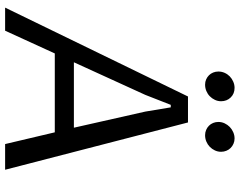

<svg xmlns="http://www.w3.org/2000/svg" viewBox="-113 -824 937 751"><g transform="rotate(90 355.5 -448.5)"><path d="M497.6 -194.3H189L100.1 0H9.8L357.4 -715.3H459L644 0H543.5ZM479.5 -269 416.5 -548.3 399.9 -647.9H390.1L351.1 -548.3L223.6 -269ZM259.8 -834Q259.8 -847.2 264.9 -858.6Q270 -870.1 278.8 -878.7Q287.6 -887.2 299.3 -892.3Q311 -897.5 323.7 -897.5Q346.7 -897.5 361.3 -882.3Q376 -867.2 376 -844.7Q376 -832 370.6 -820.6Q365.2 -809.1 356.4 -800.5Q347.7 -792 335.9 -787.1Q324.2 -782.2 311 -782.2Q299.8 -782.2 290.5 -786.4Q281.2 -790.5 274.4 -797.4Q267.6 -804.2 263.7 -813.7Q259.8 -823.2 259.8 -834ZM457 -834Q457 -847.2 462.4 -858.6Q467.8 -870.1 476.6 -878.7Q485.4 -887.2 497.1 -892.3Q508.8 -897.5 521.5 -897.5Q532.7 -897.5 542.2 -893.3Q551.8 -889.2 558.8 -882.1Q565.9 -875 569.8 -865.2Q573.7 -855.5 573.7 -844.7Q573.7 -832 568.4 -820.6Q563 -809.1 554.2 -800.5Q545.4 -792 533.7 -787.1Q522 -782.2 508.8 -782.2Q497.6 -782.2 488 -786.4Q478.5 -790.5 471.7 -797.4Q464.8 -804.2 460.9 -813.7Q457 -823.2 457 -834Z"/></g></svg>

Font: Proza Libre
Style: Italic
Weight: 400
Designer: Jasper de Waard
Foundry: Jasper de Waard
Version: Version 1.000; ttfautohint (v1.4.1.8-43bc)